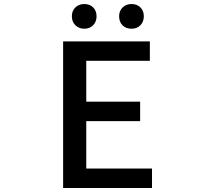

<svg xmlns="http://www.w3.org/2000/svg" viewBox="-20 -944 1040 964"><path d="M296.9 0V-736.3H732.4V-638.7H413.1V-433.6H683.6V-335.9H413.1V-97.7H743.2V0ZM447.8 -817.4Q430.7 -799.8 403.3 -799.8Q376 -799.8 358.4 -817.4Q340.8 -835 340.8 -862.3Q340.8 -889.6 358.4 -906.7Q376 -923.8 403.3 -923.8Q430.7 -923.8 447.8 -906.7Q464.8 -889.6 464.8 -862.3Q464.8 -835 447.8 -817.4ZM640.6 -799.8Q612.3 -799.8 595.2 -816.9Q578.1 -834 578.1 -862.3Q578.1 -889.6 595.7 -906.7Q613.3 -923.8 640.6 -923.8Q668 -923.8 685.1 -906.7Q702.1 -889.6 702.1 -862.3Q702.1 -835 685.1 -817.4Q668 -799.8 640.6 -799.8Z"/></svg>

Font: Gen Shin Gothic Monospace Medium
Style: Regular
Weight: 500
Designer: [Source Han Sans]
Ryoko NISHIZUKA  (kana & ideographs); Paul D. Hunt (Latin, Greek & Cyrillic); Wenlong ZHANG  (bopomofo
Version: Version 1.002.20150607